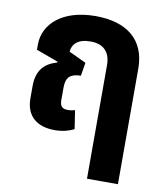

<svg xmlns="http://www.w3.org/2000/svg" viewBox="-82 -598 748 868"><g transform="rotate(10 292.0 -164.5)"><path d="M194 10C228 10 259 2 282 -10L269 -95C260 -92 248 -90 237 -90C211 -90 200 -101 200 -128V-187C200 -237 223 -252 268 -253L278 -314L199 -351C201 -386 227 -413 284 -413C343 -413 376 -382 376 -320V201H518V-329C518 -463 430 -530 287 -530C135 -530 52 -452 52 -358V-334L153 -297L152 -293C94 -276 61 -241 61 -168V-113C61 -31 112 10 194 10Z"/></g></svg>

Font: Noto Sans Thai UI SemCond
Style: Bold
Weight: 700
Width: 4
Designer: Monotype Design Team
Foundry: Monotype Imaging Inc.
Version: Version 2.000